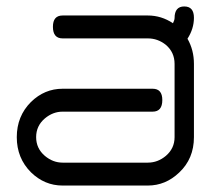

<svg xmlns="http://www.w3.org/2000/svg" viewBox="-20 -575 667 595"><path d="M438 0H174Q118 0 76 -41Q32 -85 32 -150Q32 -215 76 -259Q118 -300 174 -300H453Q483 -300 483 -265Q483 -229 453 -229H174Q144 -229 119 -208Q92 -185 92 -150Q92 -115 119 -92Q144 -71 174 -71H438Q469 -71 494 -92Q521 -115 521 -150V-377Q521 -413 494 -436Q469 -456 438 -456H174Q144 -456 144 -492Q144 -527 174 -527H438Q480 -527 516 -503Q521 -513 521 -519Q521 -555 551 -555Q581 -555 581 -520Q581 -486 561 -455Q581 -420 581 -377V-150Q581 -83 535 -40Q493 0 438 0Z"/></svg>

Font: LuenTai2017
Style: Regular
Weight: 400
Designer: LuenTai
Foundry: Microsoft Corpration
Version: Version 1.00 November 27, 2016, initial release